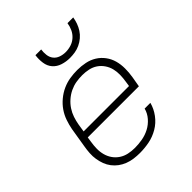

<svg xmlns="http://www.w3.org/2000/svg" viewBox="-208 -879 1017 1017"><g transform="rotate(-45 300.0 -371.0)"><path d="M252 8Q229 8 206.5 5Q184 2 163.5 -6Q143 -14 126 -26.5Q109 -39 96 -56Q83 -73 75.5 -93Q68 -113 64.5 -135Q61 -157 62.5 -180Q64 -203 68 -226L86 -336Q91 -363 100.5 -390.5Q110 -418 126.5 -442Q143 -466 166.5 -485.5Q190 -505 216.5 -517Q243 -529 271 -533.5Q299 -538 327 -538Q357 -538 386 -532Q415 -526 439 -511Q463 -496 480 -473Q497 -450 504.5 -422.5Q512 -395 512 -364.5Q512 -334 507 -304L497 -246H114L110 -219Q106 -195 105.5 -171Q105 -147 111 -124.5Q117 -102 130 -83.5Q143 -65 162 -52.5Q181 -40 204 -35Q227 -30 252 -30Q279 -30 307.5 -35Q336 -40 362 -53.5Q388 -67 408 -90Q428 -113 435 -141H478Q469 -106 446 -75Q423 -44 390.5 -25Q358 -6 322.5 1Q287 8 252 8ZM461 -284 465 -311Q469 -335 469.5 -359Q470 -383 464.5 -405Q459 -427 446 -446Q433 -465 414.5 -477.5Q396 -490 373 -495Q350 -500 326 -500Q326 -500 326 -500Q326 -500 326 -500Q302 -500 279 -496Q256 -492 234 -481.5Q212 -471 193 -454.5Q174 -438 160.5 -417.5Q147 -397 139.5 -374.5Q132 -352 128 -329L121 -284ZM345 -610Q317 -610 290.5 -618.5Q264 -627 247 -646.5Q230 -666 226 -694Q222 -722 226 -750H269Q266 -730 268.5 -710Q271 -690 282.5 -675.5Q294 -661 312.5 -654.5Q331 -648 351 -648Q372 -648 392.5 -654.5Q413 -661 429 -675.5Q445 -690 454 -709.5Q463 -729 466 -750H509Q506 -731 499.5 -712.5Q493 -694 482 -677Q471 -660 455 -646.5Q439 -633 420.5 -624.5Q402 -616 383 -613Q364 -610 345 -610Z"/></g></svg>

Font: Iosevka Curly XLtExObl
Style: Regular
Weight: 200
Width: 7
Italic angle: -9°
Monospace: yes
Designer: Belleve Invis
Foundry: Belleve Invis
Version: Version 11.0.1; ttfautohint (v1.8.3)